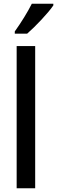

<svg xmlns="http://www.w3.org/2000/svg" viewBox="-20 -1006 305 1026"><path d="M265 -977V-986H150C128 -942 94 -887 59 -838V-826H125C169 -864 239 -938 265 -977ZM168 0V-760H69V0Z"/></svg>

Font: Noto Sans Gurmukhi UI Condensed Medium
Style: Regular
Weight: 500
Width: 3
Designer: Jelle Bosma - Monotype Design Team
Foundry: Monotype Imaging Inc.
Version: Version 2.004